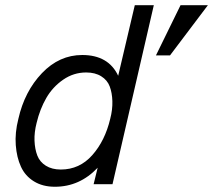

<svg xmlns="http://www.w3.org/2000/svg" viewBox="-20 -710 821 740"><path d="M191.4 9.8Q144.5 9.8 110.8 -11Q77.1 -31.7 60.8 -67.4Q44.4 -103 40.8 -150.6Q37.1 -198.2 50.8 -252Q74.7 -357.9 141.6 -428Q208.5 -498 296.9 -498Q397.9 -498 435.5 -418L499.5 -689.9H572.8L413.6 0H340.8L356.4 -63.5Q287.1 9.8 191.4 9.8ZM581.1 -496.6 675.8 -689.9H781.2L635.3 -496.6ZM214.4 -56.6Q286.6 -56.6 335.7 -112.1Q384.8 -167.5 404.8 -252Q414.1 -287.6 413.1 -320.1Q412.1 -352.5 402.8 -377Q393.6 -401.4 370.1 -416Q346.7 -430.7 312 -430.7Q263.7 -430.7 223.4 -402.8Q183.1 -375 158.4 -332.3Q133.8 -289.6 121.1 -236.3Q111.8 -200.2 113 -167.7Q114.3 -135.3 123.8 -110.6Q133.3 -85.9 156.7 -71.3Q180.2 -56.6 214.4 -56.6Z"/></svg>

Font: HK Grotesk Italic
Style: Regular
Weight: 400
Italic angle: -13°
Designer: Alfredo Marco Pradil and Stefan Peev
Foundry: Hanken Design Co.
Version: Version 1.000;PS 001.000;hotconv 1.0.88;makeotf.lib2.5.64775